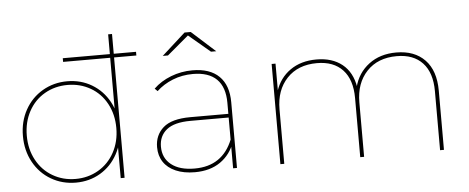

<svg xmlns="http://www.w3.org/2000/svg" viewBox="-50 -863 2412 987"><g transform="rotate(-5 1156.5 -369.5)"><path d="M305 3Q235 3 177.5 -30.5Q120 -64 87 -124Q54 -184 54 -259Q54 -334 87 -393.5Q120 -453 177.5 -486.5Q235 -520 305 -520Q375 -520 431.5 -486.5Q488 -453 520.5 -393.5Q553 -334 553 -259Q553 -184 520.5 -124Q488 -64 431.5 -30.5Q375 3 305 3ZM305 -16Q370 -16 423 -47Q476 -78 506 -133.5Q536 -189 536 -259Q536 -329 506 -384.5Q476 -440 423 -470.5Q370 -501 305 -501Q240 -501 187 -470.5Q134 -440 104 -384.5Q74 -329 74 -259Q74 -189 104 -133.5Q134 -78 187 -47Q240 -16 305 -16ZM536 -190 546 -260 536 -330V-742H556V0H536ZM293 -640H671V-621H293Z M1116 -123V-140V-338Q1116 -419 1074.5 -460Q1033 -501 952 -501Q896 -501 847.5 -481.5Q799 -462 764 -429L750 -443Q787 -479 840 -499.5Q893 -520 951 -520Q1041 -520 1088.5 -473.5Q1136 -427 1136 -339V0H1116ZM919 3Q862 3 820.5 -15Q779 -33 757.5 -65.5Q736 -98 736 -142Q736 -204 779.5 -242.5Q823 -281 920 -281H1127V-262H919Q835 -262 795.5 -230Q756 -198 756 -143Q756 -84 799 -50Q842 -16 919 -16Q992 -16 1041 -49.5Q1090 -83 1116 -148L1126 -135Q1104 -71 1051 -34Q998 3 919 3ZM928 -717H960L1082 -607H1055L941 -703H947L833 -607H806Z M2003 -520Q2097 -520 2150.5 -464.5Q2204 -409 2204 -305V0H2184V-305Q2184 -400 2137 -450.5Q2090 -501 2004 -501Q1906 -501 1849 -440.5Q1792 -380 1792 -281V0H1772V-305Q1772 -400 1725 -450.5Q1678 -501 1592 -501Q1494 -501 1437 -440.5Q1380 -380 1380 -281V0H1360V-517H1380V-371L1378 -374Q1400 -442 1455.5 -481Q1511 -520 1591 -520Q1672 -520 1723.5 -479Q1775 -438 1788 -359L1785 -360Q1804 -433 1861.5 -476.5Q1919 -520 2003 -520Z"/></g></svg>

Font: Montserrat
Style: Regular
Weight: 400
Designer: Julieta Ulanovsky
Foundry: Julieta Ulanovsky
Version: Version 8.000